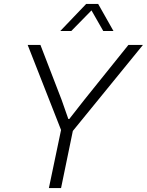

<svg xmlns="http://www.w3.org/2000/svg" viewBox="-20 -958 748 978"><path d="M291 -296 121 -729H186L294 -449L328 -352H333L409 -449L634 -729H708L351 -291L291 0H229ZM419 -938H480L558 -800H506L446 -905L343 -800H287Z"/></svg>

Font: Mona Sans Light
Style: Italic
Weight: 300
Italic angle: -11.7°
Designer: Deni Anggara
Foundry: GitHub
Version: Version 2.000